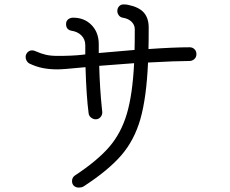

<svg xmlns="http://www.w3.org/2000/svg" viewBox="-20 -836 1040 869"><path d="M869 -591Q869 -577 859.5 -568.5Q850 -560 837 -560Q778 -560 650 -553Q643 -394 615.5 -297.5Q588 -201 528.5 -132.5Q469 -64 358 8Q349 13 337 13Q323 13 314.5 5Q306 -3 306 -16Q306 -32 318 -41Q420 -108 474 -170.5Q528 -233 554 -320.5Q580 -408 587 -550L429 -538Q432 -432 441 -347Q443 -333 443 -328Q443 -315 434.5 -305.5Q426 -296 413 -296Q402 -296 392 -304Q382 -312 381 -324Q371 -399 367 -532L356 -531Q266 -522 240 -522Q204 -522 173.5 -528Q143 -534 112 -549Q105 -553 100.5 -561Q96 -569 96 -578Q96 -590 104.5 -599Q113 -608 125 -608Q133 -608 139 -605Q166 -593 188 -588Q210 -583 242 -583Q307 -583 352 -588L366 -590V-631Q366 -658 348.5 -675.5Q331 -693 303 -697Q279 -702 279 -727Q279 -741 288.5 -748.5Q298 -756 311 -756Q362 -756 394.5 -722.5Q427 -689 427 -636V-596Q526 -605 589 -610Q590 -639 590 -704Q590 -723 575.5 -737.5Q561 -752 535 -756Q524 -758 517.5 -767Q511 -776 511 -786Q511 -799 519 -807.5Q527 -816 538 -816Q553 -816 560 -814Q609 -804 631 -779Q653 -754 653 -711Q653 -645 652 -614Q767 -622 839 -622Q851 -622 860 -613.5Q869 -605 869 -591Z"/></svg>

Font: Tsukimi Rounded
Style: Regular
Weight: 400
Designer: Takashi Funayama
Foundry: Takashi Funayama
Version: Version 1.032; ttfautohint (v1.8.3)